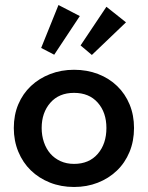

<svg xmlns="http://www.w3.org/2000/svg" viewBox="-20 -737 589 765"><path d="M275 8Q223 8 179 -9.5Q135 -27 103 -58Q71 -89 53 -132.5Q35 -176 35 -227Q35 -279 53 -321.5Q71 -364 103.5 -394.5Q136 -425 180 -442Q224 -459 275 -459Q327 -459 371 -442Q415 -425 447 -394Q479 -363 496.5 -320.5Q514 -278 514 -227Q514 -175 496 -131.5Q478 -88 445.5 -57Q413 -26 369.5 -9Q326 8 275 8ZM275 -84Q335 -84 369.5 -124Q404 -164 404 -227Q404 -289 369.5 -328Q335 -367 275 -367Q215 -367 180.5 -327.5Q146 -288 146 -227Q146 -197 155 -170.5Q164 -144 180.5 -125Q197 -106 221 -95Q245 -84 275 -84ZM482 -648 346 -518 301 -556 404 -710ZM298 -673 196 -519 144 -546 213 -717Z"/></svg>

Font: Tilda Sans Semibold
Style: Regular
Weight: 600
Designer: ParaType Ltd
Foundry: ParaType Ltd
Version: Version 1.009